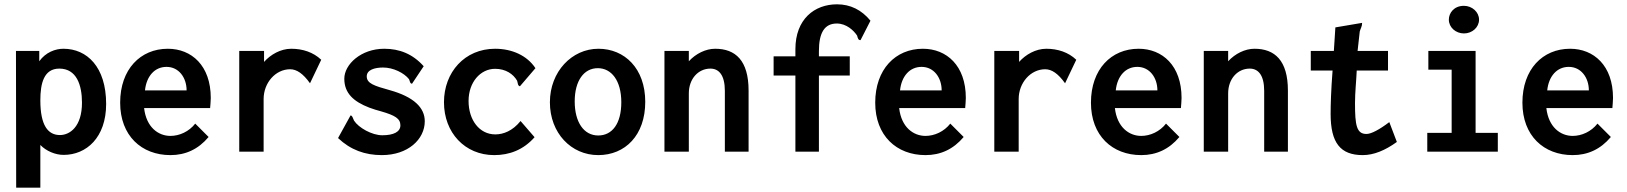

<svg xmlns="http://www.w3.org/2000/svg" viewBox="-20 -703 7540 890"><path d="M55 167H167V-31C194 -3 236 15 275 15C380 15 472 -65 472 -221C472 -393 383 -477 274 -477C237 -477 192 -461 162 -419V-467H54ZM167 -238C167 -316 183 -385 255 -385C335 -385 360 -309 360 -227C360 -115 303 -77 258 -77C202 -77 167 -122 167 -238Z M758 -477C631 -477 537 -382 537 -227C537 -74 636 16 770 16C840 16 899 -11 947 -68L885 -130C856 -93 812 -73 770 -73C714 -73 658 -113 648 -202H954C955 -217 957 -233 957 -249C957 -399 868 -477 758 -477ZM652 -284C659 -350 697 -393 752 -393C809 -393 845 -343 845 -284Z M1089 0H1202V-244C1202 -319 1257 -382 1325 -382C1355 -382 1385 -362 1417 -317L1469 -426C1432 -461 1383 -477 1330 -477C1281 -477 1234 -450 1204 -416V-467H1089Z M1944 -396C1893 -453 1832 -477 1761 -477C1654 -477 1576 -405 1576 -338C1576 -271 1619 -232 1692 -204C1710 -197 1728 -192 1746 -187C1812 -168 1836 -153 1836 -122C1836 -92 1805 -76 1752 -76C1704 -76 1642 -111 1621 -144C1615 -158 1613 -167 1605 -168L1547 -63C1605 -8 1672 16 1750 16C1871 16 1949 -57 1949 -141C1949 -204 1898 -254 1787 -285C1715 -305 1680 -316 1680 -349C1680 -379 1716 -390 1756 -390C1803 -390 1853 -365 1876 -336C1880 -328 1880 -315 1890 -315Z M2462 -387C2423 -446 2353 -477 2275 -477C2134 -477 2038 -368 2038 -229C2038 -88 2135 16 2271 16C2341 16 2406 -8 2458 -67L2393 -142C2356 -96 2313 -80 2276 -80C2202 -80 2152 -147 2152 -235C2152 -322 2207 -384 2275 -384C2324 -384 2359 -360 2377 -329C2381 -318 2379 -306 2390 -303Z M2754 -477C2631 -477 2529 -371 2529 -229C2529 -86 2628 16 2753 16C2878 16 2971 -76 2971 -231C2971 -386 2875 -477 2754 -477ZM2860 -229C2860 -130 2818 -75 2753 -75C2686 -75 2644 -137 2644 -233C2644 -329 2687 -387 2751 -387C2814 -387 2860 -330 2860 -229Z M3173 0V-270C3173 -338 3217 -385 3273 -385C3313 -385 3340 -354 3340 -282V0H3450V-283C3450 -423 3389 -477 3295 -477C3251 -477 3205 -454 3173 -419V-467H3060V0Z M3860 -683C3755 -683 3667 -614 3667 -475V-442H3566V-353H3667V0H3776V-353H3919V-442H3776V-466C3776 -553 3803 -594 3859 -594C3904 -594 3938 -561 3953 -538C3957 -523 3959 -517 3969 -517L4015 -607C3974 -657 3922 -683 3860 -683Z M4258 -477C4131 -477 4037 -382 4037 -227C4037 -74 4136 16 4270 16C4340 16 4399 -11 4447 -68L4385 -130C4356 -93 4312 -73 4270 -73C4214 -73 4158 -113 4148 -202H4454C4455 -217 4457 -233 4457 -249C4457 -399 4368 -477 4258 -477ZM4152 -284C4159 -350 4197 -393 4252 -393C4309 -393 4345 -343 4345 -284Z M4589 0H4702V-244C4702 -319 4757 -382 4825 -382C4855 -382 4885 -362 4917 -317L4969 -426C4932 -461 4883 -477 4830 -477C4781 -477 4734 -450 4704 -416V-467H4589Z M5258 -477C5131 -477 5037 -382 5037 -227C5037 -74 5136 16 5270 16C5340 16 5399 -11 5447 -68L5385 -130C5356 -93 5312 -73 5270 -73C5214 -73 5158 -113 5148 -202H5454C5455 -217 5457 -233 5457 -249C5457 -399 5368 -477 5258 -477ZM5152 -284C5159 -350 5197 -393 5252 -393C5309 -393 5345 -343 5345 -284Z M5673 0V-270C5673 -338 5717 -385 5773 -385C5813 -385 5840 -354 5840 -282V0H5950V-283C5950 -423 5889 -477 5795 -477C5751 -477 5705 -454 5673 -419V-467H5560V0Z M6163 -467H6056V-376H6157C6150 -285 6148 -219 6148 -175C6148 -41 6193 16 6297 16C6348 16 6401 -6 6455 -45L6420 -137C6374 -102 6336 -82 6314 -82C6268 -82 6261 -123 6261 -225C6261 -275 6267 -328 6269 -376H6414V-467H6273L6283 -557C6287 -572 6294 -580 6294 -597L6170 -576Z M6601 -380H6709V-87H6596V0H6923V-87H6820V-467H6601ZM6766 -676C6719 -676 6696 -642 6696 -612C6696 -576 6728 -548 6766 -548C6804 -548 6836 -576 6836 -612C6836 -647 6804 -676 6766 -676Z M7258 -477C7131 -477 7037 -382 7037 -227C7037 -74 7136 16 7270 16C7340 16 7399 -11 7447 -68L7385 -130C7356 -93 7312 -73 7270 -73C7214 -73 7158 -113 7148 -202H7454C7455 -217 7457 -233 7457 -249C7457 -399 7368 -477 7258 -477ZM7152 -284C7159 -350 7197 -393 7252 -393C7309 -393 7345 -343 7345 -284Z"/></svg>

Font: Inconsolata
Style: Bold
Weight: 700
Monospace: yes
Designer: Raph Levien, Kirill Tkachev(cyreal.org)
Foundry: Raph Levien, Kirill Tkachev(cyreal.org)
Version: Version 1.014